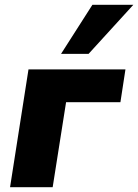

<svg xmlns="http://www.w3.org/2000/svg" viewBox="-20 -782 577 802"><path d="M22 0 99 -492H504L483 -355H256L200 0ZM235 -557 366 -762H537L350 -557Z"/></svg>

Font: Nunito Sans 12pt Black
Style: Italic
Weight: 900
Italic angle: -9°
Designer: Vernon Adams
Foundry: Vernon Adams
Version: Version 3.101;gftools[0.9.27]